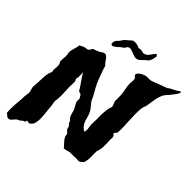

<svg xmlns="http://www.w3.org/2000/svg" viewBox="-243 -1106 1376 1353"><g transform="rotate(30 445.0 -429.0)"><path d="M940.4 -745.1Q931.6 -728.5 919.4 -719.2Q907.2 -710 893.6 -700.2Q881.8 -689.5 867.2 -681.2Q852.5 -672.9 841.8 -662.1Q821.3 -639.6 806.2 -606.9Q791 -574.2 777.3 -542Q773.4 -534.2 767.1 -526.4Q760.7 -518.6 756.8 -509.8Q746.1 -483.4 738.8 -454.1Q731.4 -424.8 725.1 -395Q718.8 -365.2 711.9 -335Q705.1 -304.7 695.3 -276.4Q690.4 -271.5 683.6 -268.1Q676.8 -264.6 673.8 -257.8Q674.8 -252.9 678.2 -248.5Q681.6 -244.1 682.6 -238.3Q683.6 -230.5 680.2 -222.7Q676.8 -214.8 674.8 -205.1Q669.9 -176.8 659.7 -143.1Q649.4 -109.4 633.8 -89.8Q625 -60.5 617.7 -30.3Q610.4 0 593.8 22.5Q585 25.4 577.6 30.3Q570.3 35.2 559.6 35.2Q554.7 35.2 549.3 32.2Q543.9 29.3 537.1 27.3Q529.3 25.4 519.5 23.9Q509.8 22.5 501 19.5Q492.2 17.6 483.9 14.6Q475.6 11.7 467.8 11.7Q459 11.7 444.3 11.7Q429.7 11.7 421.9 8.8Q418.9 -1 413.6 -9.3Q408.2 -17.6 404.3 -27.3Q400.4 -36.1 395.5 -46.9Q390.6 -57.6 389.6 -68.4Q388.7 -73.2 390.6 -79.1Q392.6 -85 391.6 -89.8Q389.6 -97.7 383.8 -105.5Q377.9 -113.3 376 -121.1Q375 -126 376 -131.3Q377 -136.7 376 -141.6Q375 -148.4 371.6 -152.3Q368.2 -156.2 366.2 -162.1Q364.3 -165 365.2 -168.5Q366.2 -171.9 365.2 -174.8Q363.3 -181.6 358.9 -188Q354.5 -194.3 352.5 -200.2Q348.6 -215.8 349.1 -232.9Q349.6 -250 347.7 -266.6Q345.7 -280.3 341.3 -293.5Q336.9 -306.6 336.9 -321.3Q336.9 -329.1 339.8 -335Q342.8 -340.8 342.8 -347.7Q343.8 -355.5 340.8 -361.3Q337.9 -367.2 336.9 -375Q334 -381.8 327.6 -384.8Q321.3 -387.7 315.4 -391.6Q307.6 -419.9 293.9 -456.5Q280.3 -493.2 272.5 -522.5Q272.5 -524.4 271 -517.1Q269.5 -509.8 267.1 -499Q264.6 -488.3 260.7 -476.6Q256.8 -464.8 251 -458Q258.8 -444.3 252 -424.8Q245.1 -405.3 240.2 -385.7Q233.4 -357.4 227.5 -328.6Q221.7 -299.8 211.9 -271.5Q210 -264.6 207 -259.8Q204.1 -254.9 202.1 -249Q199.2 -239.3 199.2 -228.5Q199.2 -217.8 197.3 -207Q195.3 -196.3 193.8 -186.5Q192.4 -176.8 190.4 -167Q187.5 -149.4 184.1 -127.9Q180.7 -106.4 175.3 -86.4Q169.9 -66.4 161.1 -50.3Q152.3 -34.2 138.7 -27.3Q127.9 -20.5 119.6 -22.5Q111.3 -24.4 102.5 -30.3Q97.7 -29.3 96.7 -23.9Q95.7 -18.6 91.8 -16.6Q78.1 -17.6 69.3 -12.2Q60.5 -6.8 49.8 -3.9Q46.9 -2.9 43.5 -3.4Q40 -3.9 37.1 -2Q28.3 1 21.5 5.9Q14.6 10.7 8.3 15.1Q2 19.5 -4.9 22.5Q-11.7 25.4 -19.5 23.4Q-31.2 20.5 -36.6 10.7Q-42 1 -49.8 -6.8Q-47.9 -20.5 -43.5 -37.1Q-39.1 -53.7 -33.7 -70.8Q-28.3 -87.9 -22.5 -104Q-16.6 -120.1 -11.7 -132.8Q-8.8 -143.6 -5.4 -153.3Q-2 -163.1 1 -173.8Q3.9 -183.6 8.8 -192.9Q13.7 -202.1 15.6 -211.9Q17.6 -222.7 16.6 -232.9Q15.6 -243.2 16.6 -253.9Q18.6 -263.7 23.4 -275.4Q28.3 -287.1 31.2 -297.9Q41 -331.1 51.8 -361.8Q62.5 -392.6 82 -416Q82 -429.7 85.9 -441.4Q89.8 -453.1 93.8 -463.9Q97.7 -474.6 98.6 -484.9Q99.6 -495.1 93.8 -506.8Q97.7 -524.4 104 -540.5Q110.4 -556.6 114.3 -575.2Q115.2 -580.1 114.7 -585.9Q114.3 -591.8 116.2 -596.7Q118.2 -605.5 123.5 -615.7Q128.9 -626 135.3 -636.2Q141.6 -646.5 147 -656.2Q152.3 -666 154.3 -673.8Q165 -675.8 174.8 -678.2Q184.6 -680.7 198.2 -680.7Q204.1 -680.7 210 -679.2Q215.8 -677.7 221.7 -678.7Q232.4 -680.7 237.8 -688.5Q243.2 -696.3 251 -700.2Q264.6 -702.1 277.8 -702.6Q291 -703.1 303.7 -707Q309.6 -709 318.8 -711.9Q328.1 -714.8 334 -714.8Q345.7 -714.8 353 -706.1Q360.4 -697.3 365.2 -685.1Q370.1 -672.9 374 -660.6Q377.9 -648.4 384.8 -641.6Q384.8 -612.3 387.7 -588.4Q390.6 -564.5 392.6 -533.2Q396.5 -500 403.3 -472.2Q410.2 -444.3 418 -415Q420.9 -402.3 422.4 -389.6Q423.8 -377 428.7 -366.2Q436.5 -346.7 444.8 -330.1Q453.1 -313.5 455.1 -293.9Q458 -271.5 457 -251.5Q456.1 -231.4 460.9 -211.9Q465.8 -196.3 471.7 -186.5Q477.5 -176.8 488.3 -164.1Q499 -177.7 501 -193.4Q502.9 -209 504.9 -224.6Q507.8 -241.2 512.7 -256.3Q517.6 -271.5 522.5 -288.1Q527.3 -311.5 535.6 -336.9Q543.9 -362.3 552.7 -382.8Q554.7 -388.7 559.6 -395.5Q564.5 -402.3 568.4 -409.2Q574.2 -419.9 570.8 -434.1Q567.4 -448.2 569.3 -461.9Q571.3 -471.7 574.7 -482.9Q578.1 -494.1 581.1 -505.9Q587.9 -534.2 589.4 -566.4Q590.8 -598.6 597.7 -622.1Q600.6 -629.9 605.5 -643.6Q610.4 -657.2 609.4 -667Q609.4 -674.8 604 -678.7Q598.6 -682.6 598.6 -690.4Q598.6 -698.2 606 -704.1Q613.3 -710 623.5 -713.9Q633.8 -717.8 645 -719.7Q656.2 -721.7 664.1 -721.7Q672.9 -721.7 680.2 -719.7Q687.5 -717.8 694.3 -715.8Q701.2 -713.9 709.5 -712.4Q717.8 -710.9 728.5 -711.9Q745.1 -713.9 765.6 -716.3Q786.1 -718.8 805.7 -719.7Q815.4 -720.7 824.7 -721.2Q834 -721.7 840.8 -723.6Q850.6 -726.6 860.4 -730Q870.1 -733.4 883.8 -735.4Q895.5 -737.3 906.7 -740.7Q918 -744.1 925.8 -747.1Q928.7 -749 932.1 -749.5Q935.5 -750 940.4 -745.1ZM666 -879.9Q660.2 -864.3 650.4 -848.1Q640.6 -832 627.9 -824.2Q625 -822.3 621.1 -821.8Q617.2 -821.3 613.3 -819.3Q603.5 -814.5 594.7 -808.6Q585.9 -802.7 576.7 -798.3Q567.4 -793.9 557.1 -793Q546.9 -792 534.2 -797.9Q528.3 -800.8 521.5 -805.7Q514.6 -810.5 508.8 -815.4Q499 -821.3 486.3 -830.1Q473.6 -838.9 457 -834Q452.1 -832 448.2 -826.7Q444.3 -821.3 439.5 -819.3Q431.6 -814.5 422.9 -812Q414.1 -809.6 405.3 -804.7Q392.6 -796.9 381.8 -793Q371.1 -789.1 355.5 -786.1Q352.5 -789.1 350.1 -791Q347.7 -793 345.7 -796.9Q345.7 -804.7 348.6 -808.6Q351.6 -812.5 352.5 -820.3Q356.4 -824.2 360.4 -826.7Q364.3 -829.1 366.2 -834Q377.9 -836.9 387.2 -846.2Q396.5 -855.5 407.2 -863.3Q414.1 -868.2 420.4 -870.6Q426.8 -873 434.6 -877Q445.3 -881.8 455.6 -887.7Q465.8 -893.6 478.5 -891.6Q486.3 -889.6 495.6 -885.7Q504.9 -881.8 512.7 -877Q516.6 -875 518.6 -872.1Q520.5 -869.1 525.4 -867.2Q530.3 -865.2 535.2 -865.7Q540 -866.2 544.9 -864.3Q555.7 -861.3 566.4 -854.5Q577.1 -847.7 593.8 -852.5Q609.4 -856.4 624.5 -870.6Q639.6 -884.8 653.3 -892.6Q657.2 -894.5 660.6 -889.2Q664.1 -883.8 666 -879.9Z"/></g></svg>

Font: Trade Winds
Style: Regular
Weight: 400
Designer: Squid
Foundry: Font Diner, Inc DBA Sideshow
Version: Version 1.000